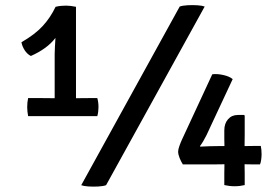

<svg xmlns="http://www.w3.org/2000/svg" viewBox="-20 -708 1070 734"><path d="M141.5 -333Q150 -333 165.2 -332.8Q180.5 -332.5 189 -332.5V-501.5Q189 -513 190 -529.5Q191 -546 192 -563Q175 -541 151.2 -524Q127.5 -507 98 -494Q84 -501 74.2 -516.2Q64.5 -531.5 62 -546.5Q114 -576.5 143.5 -608.8Q173 -641 192.5 -682Q202.5 -684.5 212.8 -685.5Q223 -686.5 232.5 -686.5Q248.5 -686.5 270.5 -682V-332.5Q278.5 -332.5 294.8 -332.8Q311 -333 319.5 -333H352Q356.5 -317.5 356.5 -298.5Q356.5 -291 355.5 -282Q354.5 -273 352 -264H87.5Q84 -283 84 -298.5Q84 -317 87.5 -333ZM667 -683Q678.5 -687 697.8 -688Q717 -689 735.2 -687.8Q753.5 -686.5 762.5 -683L385.5 0Q374 4 355 5Q336 6 317.8 4.8Q299.5 3.5 290.5 0ZM679 -79.5Q672 -90.5 666.5 -104.2Q661 -118 661 -128.5Q661 -136.5 666 -150.5Q671 -164.5 675.5 -174L791.5 -424Q810 -426.5 833.8 -421.2Q857.5 -416 869.5 -405.5L790.5 -236.5Q782.5 -218 769.8 -192Q757 -166 744.5 -149.5L745.5 -147.5Q763.5 -148.5 782.8 -149Q802 -149.5 812.5 -149.5H838Q838 -156 837.8 -163.8Q837.5 -171.5 837.5 -175.5V-209.5Q837.5 -236 851.8 -252.2Q866 -268.5 889.5 -268.5H913.5L915.5 -265.5V-192Q915.5 -182.5 915.2 -170.5Q915 -158.5 915 -149.5Q922 -149.5 930.8 -149.8Q939.5 -150 947 -150H977Q980 -136.5 980 -118.5Q980 -109 978.5 -97.8Q977 -86.5 974 -79.5H945.5Q939.5 -79.5 930.5 -79.8Q921.5 -80 915 -80Q915 -72.5 915.2 -63.5Q915.5 -54.5 915.5 -46.5V-0.5Q907.5 1.5 897.2 2.8Q887 4 877 4Q867 4 856.5 2.8Q846 1.5 837.5 -0.5V-46.5Q837.5 -54.5 837.8 -63.5Q838 -72.5 838 -80Q831 -80 820 -79.8Q809 -79.5 800 -79.5Z"/></svg>

Font: Signika Negative SC
Style: Regular
Weight: 400
Designer: Anna Giedryś
Foundry: Anna Giedryś
Version: Version 2.000; ttfautohint (v1.8.3) -l 8 -r 50 -G 200 -x 9 -